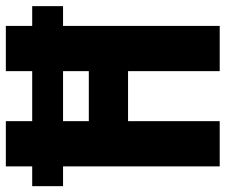

<svg xmlns="http://www.w3.org/2000/svg" viewBox="-80 -678 754 641"><g transform="rotate(-90 296.5 -357.0)"><path d="M62 0H213V-306H380V0H531V-523H597V-626H531V-714H380V-626H213V-714H62V-626H-4V-523H62ZM213 -437V-523H380V-437Z"/></g></svg>

Font: Noto Sans Sinhala UI ExtraCondensed ExtraBold
Style: Regular
Weight: 800
Width: 2
Designer: Jelle Bosma - Monotype Design Team
Foundry: Monotype Imaging Inc.
Version: Version 2.006